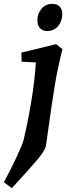

<svg xmlns="http://www.w3.org/2000/svg" viewBox="-68 -741 371 996"><path d="M54 -14Q76 -105 94 -213Q112 -321 118 -417L44 -421L43 -468L223 -512L256 -486Q231 -388 216 -296.5Q201 -205 175 -18L170 15Q167 38 128 84.5Q89 131 20 206L-7 235L-48 204Q-16 147 17 76Q50 5 54 -14ZM126 -635Q126 -671 147.5 -696Q169 -721 204 -721Q228 -721 241.5 -707Q255 -693 255 -668Q255 -631 233.5 -605.5Q212 -580 177 -580Q153 -580 139.5 -595Q126 -610 126 -635Z"/></svg>

Font: Andada Pro
Style: Bold Italic
Weight: 700
Italic angle: -7°
Designer: Carolina Giovagnoli
Foundry: Huerta Tipografica
Version: Version 3.005; ttfautohint (v1.8.4)